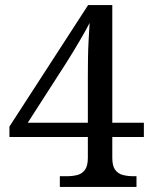

<svg xmlns="http://www.w3.org/2000/svg" viewBox="-20 -734 599 754"><path d="M215 0V-42H243Q266 -42 284.5 -47Q303 -52 314 -67.5Q325 -83 325 -114V-196H17V-237L326 -714H421V-252H545V-196H421V-114Q421 -83 432 -67.5Q443 -52 462 -47Q481 -42 503 -42H516V0ZM89 -252H325V-437Q325 -466 325.5 -502.5Q326 -539 328 -576Q330 -613 332 -644Q327 -634 316 -614Q305 -594 291 -570.5Q277 -547 264 -525.5Q251 -504 242 -490Z"/></svg>

Font: Noto Serif Tibetan
Style: Regular
Weight: 400
Designer: Monotype Design Team
Foundry: Monotype Imaging Inc.
Version: Version 2.103